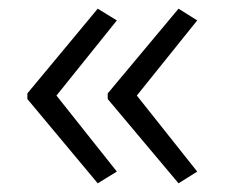

<svg xmlns="http://www.w3.org/2000/svg" viewBox="-20 -425 517 442"><path d="M43 -197V-210L205 -405L249 -378L110 -205L249 -30L205 -3ZM228 -197V-210L391 -405L434 -378L295 -205L434 -30L391 -3Z"/></svg>

Font: Noto Sans Syriac Eastern Light
Style: Regular
Weight: 300
Designer: Patrick Giasson and the Monotype Design Team
Foundry: Monotype Imaging Inc.
Version: Version 3.001